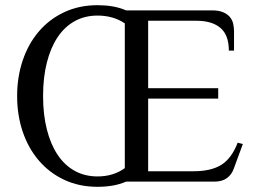

<svg xmlns="http://www.w3.org/2000/svg" viewBox="-20 -700 985 740"><path d="M46 -330Q46 -403 67.5 -467Q89 -531 129.5 -578.5Q170 -626 227.5 -653Q285 -680 356 -680Q386 -680 413 -675.5Q440 -671 466 -660H797Q823 -660 839.5 -653Q856 -646 865.5 -635Q875 -624 878.5 -609.5Q882 -595 882 -580V-505H862Q862 -565 829.5 -592.5Q797 -620 737 -620H551V-360H821V-320H551V-40H726Q794 -40 833.5 -65Q873 -90 896 -150L916 -145L881 -50Q873 -27 854.5 -13.5Q836 0 806 0H466Q440 11 413 15.5Q386 20 356 20Q285 20 227.5 -7Q170 -34 129.5 -81.5Q89 -129 67.5 -192.5Q46 -256 46 -330ZM356 -20Q417 -20 461 -52V-610Q416 -640 356 -640Q307 -640 268 -618.5Q229 -597 202 -556.5Q175 -516 160.5 -458.5Q146 -401 146 -330Q146 -259 160.5 -201.5Q175 -144 202 -103.5Q229 -63 268 -41.5Q307 -20 356 -20Z"/></svg>

Font: Philosopher
Style: Regular
Weight: 400
Designer: Jovanny Lemonad
Foundry: Jovanny Lemonad
Version: Version 1.000